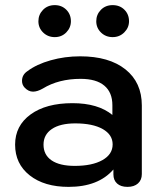

<svg xmlns="http://www.w3.org/2000/svg" viewBox="-20 -720 627 750"><path d="M39 -155Q39 -229 99.5 -273Q160 -317 263 -317Q363 -317 419 -271V-309Q419 -359 387.5 -385.5Q356 -412 295 -412Q209 -412 147 -374Q126 -362 109 -362Q91 -362 76 -378Q66 -389 66 -404Q66 -428 87 -442Q123 -469 178 -484.5Q233 -500 293 -500Q406 -500 470 -449Q534 -398 534 -308V-40Q534 -17 519 -3.5Q504 10 478 10Q452 10 437.5 -3Q423 -16 423 -39V-58Q364 10 248 10Q153 10 96 -35Q39 -80 39 -155ZM420 -156Q420 -194 381 -216Q342 -238 274 -238Q215 -238 182.5 -216Q150 -194 150 -155Q150 -115 181.5 -93.5Q213 -72 272 -72Q340 -72 380 -94.5Q420 -117 420 -156ZM130 -637Q130 -663 148 -681.5Q166 -700 194 -700Q221 -700 239 -682Q257 -664 257 -637Q257 -612 239 -593.5Q221 -575 194 -575Q167 -575 148.5 -593Q130 -611 130 -637ZM356 -637Q356 -663 374 -681.5Q392 -700 420 -700Q448 -700 466 -682Q484 -664 484 -637Q484 -612 465.5 -593.5Q447 -575 420 -575Q393 -575 374.5 -593Q356 -611 356 -637Z"/></svg>

Font: Kodchasan SemiBold
Style: Regular
Weight: 600
Version: Version 1.000; ttfautohint (v1.6)